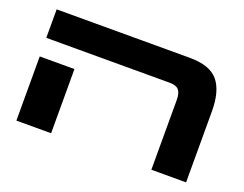

<svg xmlns="http://www.w3.org/2000/svg" viewBox="-93 -748 1177 925"><g transform="rotate(20 495.0 -285.0)"><path d="M749 0V-357Q749 -393 735.5 -408.5Q722 -424 690 -424H56V-570H739Q842 -570 884.5 -519Q927 -468 927 -364V0ZM57 0V-329H235V0Z"/></g></svg>

Font: FiraGO ExtraBold
Style: Regular
Weight: 800
Designer: bBox Type
Foundry: bBox Type GmbH
Version: Version 1.001;PS 001.001;hotconv 1.0.88;makeotf.lib2.5.64775